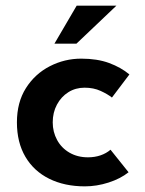

<svg xmlns="http://www.w3.org/2000/svg" viewBox="-20 -650 513 681"><path d="M436 -39Q407 -16 365 -2.5Q323 11 281 11Q209 11 154.5 -16Q100 -43 70 -94Q40 -145 40 -216Q40 -287 72 -337.5Q104 -388 156.5 -415Q209 -442 268 -442Q325 -442 367 -426.5Q409 -411 439 -386L377 -304Q362 -316 337 -327.5Q312 -339 280 -339Q248 -339 222.5 -323Q197 -307 182 -279Q167 -251 167 -216Q167 -182 182.5 -153.5Q198 -125 226.5 -108.5Q255 -92 292 -92Q316 -92 336.5 -99Q357 -106 372 -119ZM393 -630 251 -495H173L252 -630Z"/></svg>

Font: Reem Kufi Fun SemiBold
Style: Regular
Weight: 600
Designer: Khaled Hosny
Version: Version 1.005